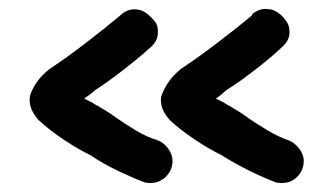

<svg xmlns="http://www.w3.org/2000/svg" viewBox="-20 -610 752 433"><path d="M388.7 -455.1Q422.9 -477.5 469.2 -512.7Q515.6 -547.9 546.9 -574.2L548.8 -576.2V-578.1Q561.5 -588.9 576.2 -589.8H581.1Q593.8 -589.8 604.5 -583Q617.2 -575.2 626 -561.5Q632.8 -551.8 632.8 -540V-533.2Q630.9 -517.6 618.2 -505.9Q593.8 -482.4 556.6 -453.6Q519.5 -424.8 491.2 -407.2Q482.4 -399.4 473.6 -392.6L466.8 -387.7L474.6 -383.8Q485.4 -378.9 495.1 -372.1H496.1Q521.5 -357.4 540 -343.8Q559.6 -330.1 584.5 -315.4Q609.4 -300.8 629.9 -293.9Q643.6 -289.1 654.3 -275.4Q665 -261.7 665 -247.1Q665 -226.6 650.9 -211.9Q636.7 -197.3 616.2 -197.3Q610.4 -197.3 603.5 -198.2Q577.1 -208 543 -224.6Q507.8 -242.2 483.4 -257.8H482.4V-258.8Q455.1 -271.5 419.9 -294.9Q384.8 -318.4 362.3 -339.8Q348.6 -355.5 344.7 -370.1Q342.8 -377 342.8 -384.8Q342.8 -392.6 346.7 -400.4Q352.5 -415 362.8 -428.7Q373 -442.4 388.7 -455.1ZM250 -574.2Q262.7 -586.9 279.3 -588.9H284.2Q296.9 -588.9 307.6 -582Q320.3 -573.2 330.1 -560.5Q336.9 -550.8 335.9 -538.1V-532.2Q334 -516.6 321.3 -504.9Q296.9 -482.4 259.8 -453.6Q222.7 -424.8 195.3 -407.2Q186.5 -399.4 176.8 -392.6L169.9 -387.7L177.7 -383.8Q188.5 -378.9 198.2 -372.1H199.2Q224.6 -357.4 243.2 -343.8Q262.7 -330.1 287.1 -315.4Q311.5 -300.8 335 -293.9Q348.6 -289.1 358.9 -275.4Q369.1 -261.7 369.1 -247.1Q369.1 -226.6 354.5 -211.9Q339.8 -197.3 319.3 -197.3Q313.5 -197.3 307.6 -198.2Q281.2 -208 246.1 -224.6Q210 -242.2 187.5 -257.8H186.5V-258.8Q159.2 -271.5 124 -294.9Q88.9 -318.4 66.4 -339.8Q52.7 -355.5 48.8 -370.1Q46.9 -377 46.9 -383.8Q46.9 -392.6 49.8 -400.4Q55.7 -415 65.9 -428.7Q76.2 -442.4 92.8 -455.1Q127 -477.5 172.9 -512.7Q218.8 -547.9 250 -574.2Z"/></svg>

Font: sage sans
Style: Regular
Weight: 400
Version: Version 001.032